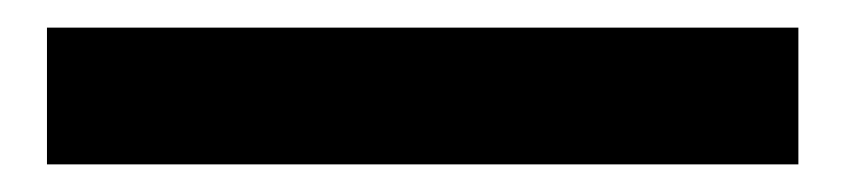

<svg xmlns="http://www.w3.org/2000/svg" viewBox="-20 44 612 139"><path d="M14 163V64H558V163Z"/></svg>

Font: Source Han Sans TC Heavy
Style: Regular
Weight: 900
Designer: Ryoko NISHIZUKA Ë•øÂ°öÊ∂ºÂ≠ê (kana, bopomofo & ideographs); Paul D. Hunt (Latin, Greek & Cyrillic); Sandoll Communicatio
Foundry: Adobe
Version: Version 2.004;hotconv 1.0.118;makeotfexe 2.5.65603